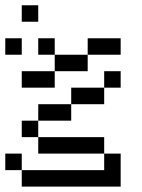

<svg xmlns="http://www.w3.org/2000/svg" viewBox="-20 -895 540 728"><path d="M437.5 -562.5V-625H375V-562.5H250V-500H125V-437.5H62.5V-375H125V-312.5H375V-250H62.5V-187.5H437.5Q437.5 -187.5 437.5 -312.5H375V-375H125V-437.5H250V-500H375V-562.5ZM62.5 -687.5V-750H0V-687.5ZM437.5 -687.5V-750H312.5V-687.5H187.5V-625H62.5V-562.5H187.5V-625H312.5V-687.5ZM125 -812.5V-875H62.5V-812.5ZM62.5 -250V-312.5H0V-250ZM187.5 -687.5V-750H125V-687.5Z"/></svg>

Font: BFUnifontExMono
Style: Regular
Weight: 500
Version: Version 15.0.06